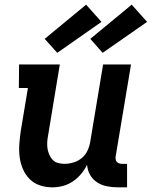

<svg xmlns="http://www.w3.org/2000/svg" viewBox="-20 -797 652 825"><path d="M206 8Q177 8 151.5 -0.5Q126 -9 107.5 -27.5Q89 -46 78.5 -70.5Q68 -95 64.5 -122Q61 -149 63 -177Q65 -205 69 -233L100 -419H61L62 -520H237L187 -217Q184 -202 183 -187.5Q182 -173 184 -159.5Q186 -146 191.5 -133Q197 -120 206 -110.5Q215 -101 228.5 -97Q242 -93 257 -93Q276 -93 296 -99Q316 -105 332 -118.5Q348 -132 356.5 -151Q365 -170 368 -189L423 -520H543L477 -125Q476 -118 477 -112Q478 -106 482 -101.5Q486 -97 492 -95Q498 -93 504 -93H526V8H487Q463 8 440 3.5Q417 -1 398 -13Q379 -25 367.5 -45Q356 -65 354 -89Q344 -68 328.5 -49.5Q313 -31 293 -17.5Q273 -4 250.5 2Q228 8 206 8ZM421 -570 368 -630 546 -777 612 -703ZM226 -570 172 -630 350 -777 416 -703Z"/></svg>

Font: Iosevka HT Extended
Style: Bold Italic
Weight: 700
Width: 7
Italic angle: -9°
Monospace: yes
Designer: Belleve Invis
Foundry: Belleve Invis
Version: Version 32.3.0; ttfautohint (v1.8.4)